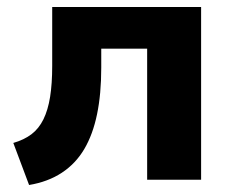

<svg xmlns="http://www.w3.org/2000/svg" viewBox="-20 -513 663 548"><path d="M63 15 18 -105Q49 -114 70 -130Q91 -146 104 -172.5Q117 -199 123 -236.5Q129 -274 129 -325V-493H554V0H400V-374H269V-320Q269 -245 257 -187Q245 -129 220.5 -87.5Q196 -46 156.5 -20Q117 6 63 15Z"/></svg>

Font: Nunito Sans 11pt ExtraBold
Style: Regular
Weight: 800
Version: Version 3.101;gftools[0.9.27]